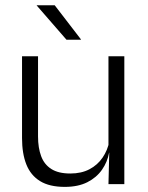

<svg xmlns="http://www.w3.org/2000/svg" viewBox="-20 -702 565 732"><path d="M125 -487.5V-181.5Q125 -138.5 136.8 -106.8Q148.5 -75 175.5 -57.8Q202.5 -40.5 248 -40.5Q290.5 -40.5 321.2 -56.8Q352 -73 371.2 -101.2Q390.5 -129.5 397 -164.5L409.5 -120H396Q389.5 -84.5 368.8 -54.8Q348 -25 312.8 -7.2Q277.5 10.5 227 10.5Q168.5 10.5 132.8 -11.5Q97 -33.5 80.5 -75Q64 -116.5 64 -175.5V-487.5ZM454 -487.5V0H393.5L396.5 -120.5L393.5 -123.5V-487.5ZM188.5 -682 288.5 -552V-550.5H233.5L120 -681V-682Z"/></svg>

Font: Anek Bangla Medium Light
Style: Regular
Weight: 300
Version: Version 1.003